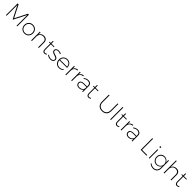

<svg xmlns="http://www.w3.org/2000/svg" viewBox="1173 -4332 8115 8115"><g transform="rotate(45 5230.5 -274.0)"><path d="M120.1 0V-699.2H178.2L459 -148.9L737.8 -699.2H795.9V0H755.9L754.9 -641.1L467.8 -76.2H449.2L160.2 -641.1V0Z M963.4 -261.2Q963.4 -375 1036.4 -448.5Q1109.4 -522 1220.7 -522Q1332.5 -522 1405 -448.5Q1477.5 -375 1477.5 -261.2Q1477.5 -146 1405 -72.5Q1332.5 1 1220.7 1Q1109.4 1 1036.4 -72.8Q963.4 -146.5 963.4 -261.2ZM1220.7 -38.1Q1315.4 -38.1 1376 -100.1Q1436.5 -162.1 1436.5 -259.8Q1436.5 -357.9 1376 -419.9Q1315.4 -481.9 1220.7 -481.9Q1126.5 -481.9 1065.4 -419.7Q1004.4 -357.4 1004.4 -259.8Q1004.4 -162.1 1065.4 -100.1Q1126.5 -38.1 1220.7 -38.1Z M1629.4 0V-521H1671.4V-388.2Q1697.8 -452.6 1752 -486.6Q1806.2 -520.5 1884.3 -522Q1979.5 -522 2033 -467.5Q2086.4 -413.1 2086.4 -317.9V0H2044.4V-310.1Q2044.4 -390.1 1999.5 -435.1Q1954.6 -480 1874.5 -480Q1784.7 -478 1731.4 -425.3Q1678.2 -372.6 1671.4 -282.2V0Z M2219.2 -472.2V-507.8H2295.4V-637.2H2335.4V-507.8H2512.2V-472.2H2335.4V-148.9Q2335.4 -93.8 2356.4 -66.4Q2377 -40 2415.5 -40Q2417 -40 2418.5 -40Q2464.4 -40 2506.3 -69.8L2522.5 -36.1Q2468.8 1 2413.6 1Q2412.1 1 2410.6 1Q2356 1 2326.2 -35.2Q2295.4 -72.3 2295.4 -144V-472.2Z M2572.8 -70.8 2591.8 -103Q2625.5 -71.8 2671.1 -54.4Q2716.8 -37.1 2766.1 -37.1Q2824.7 -37.1 2863.8 -61Q2902.8 -85 2904.8 -131.8Q2905.3 -158.2 2892.8 -178Q2880.4 -197.8 2859.1 -209.2Q2837.9 -220.7 2810.5 -231.2Q2783.2 -241.7 2754.4 -249.3Q2725.6 -256.8 2698.2 -269Q2670.9 -281.2 2649.2 -295.7Q2627.4 -310.1 2614.3 -334.5Q2601.1 -358.9 2601.1 -391.1Q2601.1 -455.6 2649.4 -488.8Q2697.8 -522 2772 -522Q2853.5 -522 2920.9 -481L2902.8 -446.8Q2844.2 -483.9 2771 -483.9Q2712.9 -483.9 2677 -461.2Q2641.1 -438.5 2641.1 -394Q2641.1 -365.7 2658 -345.7Q2674.8 -325.7 2701.4 -314.2Q2728 -302.7 2760.5 -293.2Q2793 -283.7 2825.4 -272.5Q2857.9 -261.2 2884.5 -246.1Q2911.1 -231 2928 -203.6Q2944.8 -176.3 2944.8 -139.2Q2944.8 -92.8 2918.7 -60.1Q2892.6 -27.3 2853 -13.2Q2813.5 1 2764.2 1Q2709 1 2658.7 -17.8Q2608.4 -36.6 2572.8 -70.8Z M3283.2 -522Q3396.5 -521.5 3461.9 -446.3Q3525.4 -373.5 3525.4 -257.8Q3525.4 -253.4 3525.4 -249H3070.3Q3074.7 -154.3 3134.5 -95.7Q3194.3 -37.1 3285.6 -37.1Q3338.9 -37.1 3384.3 -55.7Q3429.7 -74.2 3461.4 -108.9L3485.4 -82Q3448.7 -42.5 3396.7 -20.8Q3344.7 1 3283.2 1Q3172.9 1 3101.1 -72.3Q3029.3 -145.5 3029.3 -259.8Q3029.3 -374 3101.1 -448Q3172.9 -522 3283.2 -522ZM3071.3 -286.1H3487.3Q3481.4 -375.5 3426.5 -429.7Q3371.6 -483.9 3283.2 -483.9Q3195.3 -483.9 3137 -429.4Q3078.6 -375 3071.3 -286.1Z M3674.3 0V-521H3716.3V-390.1Q3741.2 -453.1 3790.8 -486.8Q3840.3 -520.5 3910.2 -522V-479Q3824.7 -479 3773.9 -426.5Q3723.1 -374 3716.3 -282.2V0Z M4023.9 0V-521H4065.9V-390.1Q4090.8 -453.1 4140.4 -486.8Q4189.9 -520.5 4259.8 -522V-479Q4174.3 -479 4123.5 -426.5Q4072.8 -374 4065.9 -282.2V0Z M4299.8 -151.9Q4299.8 -216.8 4351.6 -254.4Q4403.3 -292 4493.7 -292H4678.7V-342.8Q4677.7 -410.2 4638.4 -447Q4599.1 -483.9 4522.5 -483.9Q4437 -483.9 4347.7 -416L4327.6 -448.2Q4377.9 -484.9 4425.3 -503.4Q4472.7 -522 4528.8 -522Q4619.6 -522 4669.2 -475.1Q4718.8 -428.2 4719.7 -346.2L4721.7 0H4680.7L4679.7 -103Q4616.2 1 4471.7 1Q4395 1 4347.4 -42.2Q4299.8 -85.4 4299.8 -151.9ZM4339.8 -152.8Q4339.8 -100.6 4377.2 -68.8Q4414.6 -37.1 4477.5 -37.1Q4552.2 -37.1 4604.2 -70.1Q4656.2 -103 4679.7 -169.9V-254.9H4497.6Q4420.9 -254.9 4380.4 -228.8Q4339.8 -202.6 4339.8 -152.8Z M4854.5 -472.2V-507.8H4930.7V-637.2H4970.7V-507.8H5147.5V-472.2H4970.7V-148.9Q4970.7 -93.8 4991.7 -66.4Q5012.2 -40 5050.8 -40Q5052.2 -40 5053.7 -40Q5099.6 -40 5141.6 -69.8L5157.7 -36.1Q5104 1 5048.8 1Q5047.4 1 5045.9 1Q4991.2 1 4961.4 -35.2Q4930.7 -72.3 4930.7 -144V-472.2Z M5573.7 -286.1V-699.2H5615.7V-286.1Q5615.7 -169.4 5679.2 -104.7Q5742.7 -40 5856.9 -40Q5970.7 -40 6034.2 -104.7Q6097.7 -169.4 6097.7 -286.1V-699.2H6139.6V-286.1Q6139.6 -149.4 6065.4 -74.2Q5991.2 1 5856.9 1Q5722.7 1 5648.2 -74.2Q5573.7 -149.4 5573.7 -286.1Z M6351.6 0V-742.2H6393.6V0Z M6548.3 -472.2V-507.8H6624.5V-637.2H6664.6V-507.8H6841.3V-472.2H6664.6V-148.9Q6664.6 -93.8 6685.5 -66.4Q6706.1 -40 6744.6 -40Q6746.1 -40 6747.6 -40Q6793.5 -40 6835.4 -69.8L6851.6 -36.1Q6797.9 1 6742.7 1Q6741.2 1 6739.7 1Q6685.1 1 6655.3 -35.2Q6624.5 -72.3 6624.5 -144V-472.2Z M6978 0V-521H7020V-390.1Q7044.9 -453.1 7094.5 -486.8Q7144 -520.5 7213.9 -522V-479Q7128.4 -479 7077.6 -426.5Q7026.9 -374 7020 -282.2V0Z M7253.9 -151.9Q7253.9 -216.8 7305.7 -254.4Q7357.4 -292 7447.8 -292H7632.8V-342.8Q7631.8 -410.2 7592.5 -447Q7553.2 -483.9 7476.6 -483.9Q7391.1 -483.9 7301.8 -416L7281.7 -448.2Q7332 -484.9 7379.4 -503.4Q7426.8 -522 7482.9 -522Q7573.7 -522 7623.3 -475.1Q7672.9 -428.2 7673.8 -346.2L7675.8 0H7634.8L7633.8 -103Q7570.3 1 7425.8 1Q7349.1 1 7301.5 -42.2Q7253.9 -85.4 7253.9 -151.9ZM7293.9 -152.8Q7293.9 -100.6 7331.3 -68.8Q7368.7 -37.1 7431.6 -37.1Q7506.3 -37.1 7558.3 -70.1Q7610.4 -103 7633.8 -169.9V-254.9H7451.7Q7375 -254.9 7334.5 -228.8Q7293.9 -202.6 7293.9 -152.8Z M8173.3 0V-699.2H8215.3V-41H8526.4V0Z M8644 -670.9Q8644 -686 8654.5 -696.5Q8665 -707 8679.2 -707Q8693.4 -707 8703.9 -696.5Q8714.4 -686 8714.4 -670.9Q8714.4 -655.3 8704.1 -644.5Q8693.8 -633.8 8679.2 -633.8Q8664.6 -633.8 8654.3 -644.5Q8644 -655.3 8644 -670.9ZM8658.2 0V-521H8699.2V0Z M8852.1 -271Q8852.1 -380.4 8919.9 -451.2Q8987.8 -522 9092.3 -522Q9166.5 -522 9222.2 -486.1Q9277.8 -450.2 9306.2 -387.2V-521H9346.2V-57.1Q9346.2 58.1 9277.8 126.5Q9210 193.8 9097.7 193.8Q9095.7 193.8 9094.2 193.8Q8974.1 190.9 8883.3 108.9L8905.3 78.1Q8983.9 151.9 9093.3 154.8Q9094.7 154.8 9096.7 154.8Q9190.9 154.8 9248 97.7Q9306.2 40 9306.2 -57.1V-154.8Q9278.8 -91.8 9222.9 -56.4Q9167 -21 9093.3 -21Q8988.3 -21 8920.2 -91.6Q8852.1 -162.1 8852.1 -271ZM8891.1 -270Q8891.1 -177.2 8949.5 -117.2Q9007.8 -57.1 9098.1 -57.1Q9188.5 -57.1 9247.3 -117.4Q9306.2 -177.7 9306.2 -270Q9306.2 -362.8 9247.3 -423.3Q9188.5 -483.9 9098.1 -483.9Q9008.3 -483.9 8949.7 -423.6Q8891.1 -363.3 8891.1 -270Z M9544.9 0V-742.2H9586.9V-384.8Q9613.3 -450.7 9668 -485.6Q9722.7 -520.5 9801.3 -522Q9896 -522 9949.5 -467.8Q10002.9 -413.6 10002.9 -317.9V0H9960.9V-310.1Q9960.9 -390.1 9916 -435.1Q9871.1 -480 9791 -480Q9694.8 -478 9640.9 -417.7Q9586.9 -357.4 9586.9 -254.9V0Z M10135.7 -472.2V-507.8H10211.9V-637.2H10252V-507.8H10428.7V-472.2H10252V-148.9Q10252 -93.8 10272.9 -66.4Q10293.5 -40 10332 -40Q10333.5 -40 10335 -40Q10380.9 -40 10422.9 -69.8L10439 -36.1Q10385.3 1 10330.1 1Q10328.6 1 10327.1 1Q10272.5 1 10242.7 -35.2Q10211.9 -72.3 10211.9 -144V-472.2Z"/></g></svg>

Font: Montserrat Ultra Light
Style: Regular
Weight: 200
Designer: Julieta Ulanovsky
Foundry: Julieta Ulanovsky
Version: Version 3.001;PS 003.001;hotconv 1.0.70;makeotf.lib2.5.58329